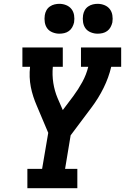

<svg xmlns="http://www.w3.org/2000/svg" viewBox="-20 -983 653 1003"><path d="M123 0V-101H200L232 -289L172 -431Q162 -454 154 -478.5Q146 -503 141 -528.5Q136 -554 135 -580.5Q134 -607 137 -634H97V-735H308V-634H256Q252 -591 258.5 -549.5Q265 -508 281 -470L308 -408L363 -481Q389 -516 410 -554.5Q431 -593 441 -634H403V-735H613V-634H561Q548 -578 521 -523.5Q494 -469 457 -420L349 -276L320 -101H384V0ZM490 -807Q472 -807 454.5 -814Q437 -821 427 -834.5Q417 -848 414 -866.5Q411 -885 414 -904Q416 -917 422.5 -929Q429 -941 440.5 -949Q452 -957 465 -960Q478 -963 490 -963Q509 -963 526 -956Q543 -949 553.5 -935.5Q564 -922 567 -903.5Q570 -885 567 -866Q564 -853 557.5 -841Q551 -829 540 -821Q529 -813 516 -810Q503 -807 490 -807ZM290 -807Q272 -807 254.5 -814Q237 -821 227 -834.5Q217 -848 214 -866.5Q211 -885 214 -904Q216 -917 222.5 -929Q229 -941 240.5 -949Q252 -957 265 -960Q278 -963 290 -963Q309 -963 326 -956Q343 -949 353.5 -935.5Q364 -922 367 -903.5Q370 -885 367 -866Q364 -853 357.5 -841Q351 -829 340 -821Q329 -813 316 -810Q303 -807 290 -807Z"/></svg>

Font: Iosevka Curly Slab Extended
Style: Bold Italic
Weight: 700
Width: 7
Italic angle: -9°
Monospace: yes
Designer: Belleve Invis
Foundry: Belleve Invis
Version: Version 11.0.0; ttfautohint (v1.8.3)